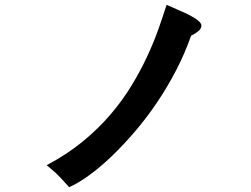

<svg xmlns="http://www.w3.org/2000/svg" viewBox="-20 -707 1040 794"><path d="M813 -600Q812 -588 800 -578Q788 -568 770 -559Q745 -487 709 -417.5Q673 -348 629.5 -283.5Q586 -219 537.5 -162.5Q489 -106 441.5 -60.5Q394 -15 348.5 18Q303 51 266 67Q246 45 234.5 32.5Q223 20 214 11.5Q205 3 196 -4.5Q187 -12 173 -24Q255 -67 320.5 -120.5Q386 -174 436.5 -233Q487 -292 524.5 -354Q562 -416 589.5 -475.5Q617 -535 636 -589Q655 -643 669 -687Q686 -679 711 -668.5Q736 -658 759.5 -646.5Q783 -635 798.5 -622.5Q814 -610 813 -600Z"/></svg>

Font: D2Coding ligature
Style: Bold
Weight: 700
Monospace: yes
Designer: Yong-Rak Park; Jeong-Hwan Yoon; Sang-Min Lee;
Foundry: NHN Corporation
Version: Version 1.3.2; Build 20180524